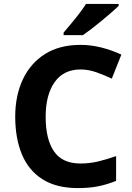

<svg xmlns="http://www.w3.org/2000/svg" viewBox="-20 -954 677 984"><path d="M393 -598Q306 -598 260 -533Q214 -468 214 -355Q214 -241 256.5 -178.5Q299 -116 393 -116Q437 -116 480.5 -126Q524 -136 575 -154V-27Q528 -8 482 1Q436 10 379 10Q269 10 197.5 -35.5Q126 -81 92 -163.5Q58 -246 58 -356Q58 -464 97 -547Q136 -630 210.5 -677Q285 -724 393 -724Q446 -724 499.5 -710.5Q553 -697 602 -674L553 -551Q513 -570 472.5 -584Q432 -598 393 -598ZM588 -924Q574 -910 551 -890Q528 -870 501.5 -848Q475 -826 449.5 -806.5Q424 -787 405 -774H306V-787Q322 -806 343.5 -831.5Q365 -857 386 -884.5Q407 -912 421 -934H588Z"/></svg>

Font: Noto Sans Sundanese
Style: Bold
Weight: 700
Version: Version 2.003